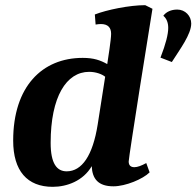

<svg xmlns="http://www.w3.org/2000/svg" viewBox="-20 -716 760 743"><path d="M184 7C239 7 302 -16 335 -73C337 -24 360 5 419 5C466 5 533 -23 559 -49L546 -85C528 -75 512 -69 500 -69C486 -69 478 -76 478 -91C478 -108 563 -642 570 -682L542 -696C481 -696 393 -678 347 -660L350 -621C357 -622 364 -623 370 -623C398 -623 410 -609 410 -585C410 -563 398 -488 395 -468C368 -483 343 -492 300 -492C143 -492 31 -381 31 -172C31 -55 85 7 184 7ZM645 -476C676 -525 720 -583 720 -625C720 -654 697 -679 666 -679C642 -679 623 -670 612 -655C625 -644 631 -628 631 -608C631 -584 622 -547 601 -493ZM238 -53C200 -53 176 -83 176 -163C176 -342 237 -438 325 -438C351 -438 375 -429 387 -419L358 -234C339 -114 297 -53 238 -53Z"/></svg>

Font: Caladea
Style: Bold Italic
Weight: 700
Italic angle: -9°
Designer: Carolina Giovagnoli and Andres Torresi
Foundry: Carolina Giovagnoli & Andres Torresi
Version: Version 1.001;hotconv 1.0.109;makeotfexe 2.5.65596